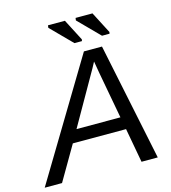

<svg xmlns="http://www.w3.org/2000/svg" viewBox="-176 -985 969 1087"><g transform="rotate(-15 309.0 -441.5)"><path d="M518.1 0 481.4 -201.2H169.4L52.2 0H-49.3L364.7 -688H470.7L613.3 0ZM405.3 -617.7Q398.9 -605 387.2 -584Q375.5 -563 210.4 -273.9H467.8L418 -543.9ZM325.2 -747.1 204.6 -869.1 206.5 -883.3H305.7L371.1 -756.8L369.1 -747.1ZM486.8 -747.1 366.2 -869.1 368.2 -883.3H467.3L532.7 -756.8L530.8 -747.1Z"/></g></svg>

Font: Liberation Sans
Style: Italic
Weight: 400
Italic angle: -12°
Designer: Steve Matteson
Foundry: Ascender Corporation
Version: Version 2.1.5